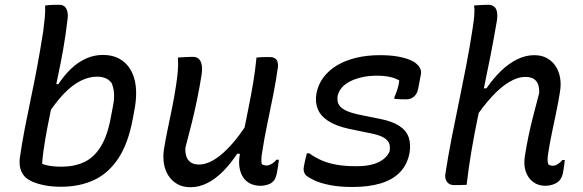

<svg xmlns="http://www.w3.org/2000/svg" viewBox="-20 -773 2440 804"><path d="M155 -57 128 -103Q150 -87 175.5 -81Q201 -75 238 -75Q291 -75 332 -94Q373 -113 401.5 -158.5Q430 -204 444 -281L452 -323Q459 -356 457.5 -381Q456 -406 447 -426Q437 -439 422 -445.5Q407 -452 386 -452Q353 -452 317.5 -434.5Q282 -417 245 -378Q208 -339 169 -276L200 -423L224 -420Q249 -458 278 -485.5Q307 -513 340.5 -528Q374 -543 411 -543Q451 -543 480 -527Q509 -511 526.5 -481.5Q544 -452 548.5 -412Q553 -372 545 -324L536 -275Q517 -173 476 -110.5Q435 -48 374.5 -19.5Q314 9 236 9Q197 9 167 3Q137 -3 116.5 -12Q96 -21 85 -32Q71 -47 65.5 -66.5Q60 -86 63 -112Q72 -174 84 -236Q96 -298 109.5 -362Q123 -426 136 -495.5Q149 -565 161 -642Q165 -672 167.5 -699Q170 -726 169 -750Q176 -751 183.5 -751.5Q191 -752 198 -752.5Q205 -753 212.5 -753Q220 -753 228 -753Q241 -753 249.5 -746.5Q258 -740 262 -725Q266 -710 262 -686Q255 -625 244.5 -566Q234 -507 222 -451Q210 -395 199 -342Q188 -289 178.5 -239.5Q169 -190 162.5 -144.5Q156 -99 155 -57Z M725 -532Q740 -533 755.5 -534Q771 -535 787 -535Q803 -535 812 -527Q821 -519 824.5 -502Q828 -485 824 -459Q816 -409 806 -360Q796 -311 783.5 -260Q771 -209 756 -153Q755 -119 769.5 -101.5Q784 -84 813 -84Q837 -84 862.5 -96.5Q888 -109 915 -133Q942 -157 969.5 -191.5Q997 -226 1024 -270L1000 -129H973Q946 -88 914.5 -56Q883 -24 848.5 -6.5Q814 11 777 11Q745 11 722 -2.5Q699 -16 685 -38Q671 -60 666.5 -87.5Q662 -115 666 -144Q673 -189 682.5 -233.5Q692 -278 701 -323Q710 -368 717 -414Q722 -446 724.5 -474.5Q727 -503 725 -532ZM1054 -532Q1064 -533 1073 -533.5Q1082 -534 1091 -534Q1100 -534 1109 -534Q1123 -534 1131 -529Q1139 -524 1142 -514.5Q1145 -505 1144 -493Q1136 -435 1124 -375Q1112 -315 1099.5 -255Q1087 -195 1078 -137Q1075 -120 1074.5 -108Q1074 -96 1076 -86Q1080 -83 1085.5 -81.5Q1091 -80 1097 -80Q1104 -80 1111.5 -83.5Q1119 -87 1126 -92.5Q1133 -98 1137 -104H1148Q1146 -89 1144 -75Q1142 -61 1139 -46Q1136 -33 1131.5 -24Q1127 -15 1120 -10Q1115 -5 1107 -2Q1099 1 1090 3Q1081 5 1072 5Q1047 5 1028.5 -4Q1010 -13 998.5 -30Q987 -47 983 -71Q979 -95 984 -125Q992 -178 1002 -228Q1012 -278 1022 -328Q1032 -378 1040.5 -428.5Q1049 -479 1054 -532Z M1571 -542Q1613 -542 1644.5 -536.5Q1676 -531 1697 -522Q1718 -513 1727 -503Q1737 -494 1741 -482.5Q1745 -471 1742 -459L1731 -401Q1727 -380 1713.5 -368.5Q1700 -357 1681 -357Q1668 -357 1656 -357.5Q1644 -358 1631 -359L1632 -367Q1639 -383 1644.5 -400.5Q1650 -418 1652 -436Q1635 -446 1612 -451Q1589 -456 1558 -456Q1524 -456 1495.5 -449.5Q1467 -443 1445.5 -432Q1424 -421 1411 -405.5Q1398 -390 1394 -372Q1391 -354 1396.5 -339.5Q1402 -325 1422 -313.5Q1442 -302 1483 -293L1572 -275Q1623 -265 1652.5 -245.5Q1682 -226 1691.5 -197.5Q1701 -169 1695 -133Q1686 -85 1656 -53Q1626 -21 1575.5 -5.5Q1525 10 1455 10Q1402 10 1361.5 2Q1321 -6 1296 -18Q1271 -30 1260 -40Q1255 -46 1252.5 -55.5Q1250 -65 1253 -79Q1256 -95 1259 -107.5Q1262 -120 1265 -131H1275Q1300 -113 1328 -101Q1356 -89 1390.5 -83Q1425 -77 1472 -77Q1512 -77 1539.5 -84.5Q1567 -92 1585 -106Q1603 -120 1611 -138Q1615 -159 1609.5 -173Q1604 -187 1585.5 -197.5Q1567 -208 1531 -215L1439 -234Q1385 -246 1353 -267.5Q1321 -289 1310 -318Q1299 -347 1305 -381Q1312 -419 1334.5 -449Q1357 -479 1391.5 -499.5Q1426 -520 1471.5 -531Q1517 -542 1571 -542Z M1965 -750Q1976 -751 1986 -751.5Q1996 -752 2006 -752.5Q2016 -753 2025 -753Q2038 -753 2047.5 -746.5Q2057 -740 2060.5 -726Q2064 -712 2061 -688Q2049 -617 2035.5 -547.5Q2022 -478 2007.5 -409.5Q1993 -341 1979 -273Q1965 -205 1953.5 -137Q1942 -69 1934 1Q1926 1 1917 1.5Q1908 2 1899.5 2Q1891 2 1882 2Q1868 2 1859.5 -4Q1851 -10 1847 -20.5Q1843 -31 1845 -45Q1857 -123 1872 -199Q1887 -275 1902.5 -349.5Q1918 -424 1932.5 -499.5Q1947 -575 1959 -653Q1964 -685 1966 -709Q1968 -733 1965 -750ZM2217 -542Q2248 -542 2270.5 -529.5Q2293 -517 2307 -495.5Q2321 -474 2325.5 -446.5Q2330 -419 2325 -389Q2318 -345 2309 -302Q2300 -259 2291 -216Q2282 -173 2275 -128Q2273 -114 2273 -103.5Q2273 -93 2276 -85Q2280 -82 2284.5 -80.5Q2289 -79 2295 -79Q2303 -79 2310 -82.5Q2317 -86 2323.5 -91.5Q2330 -97 2335 -103H2345Q2344 -90 2342 -76.5Q2340 -63 2337 -47Q2334 -34 2329 -25.5Q2324 -17 2315 -10Q2307 -4 2293 0.5Q2279 5 2264 5Q2234 5 2212.5 -11Q2191 -27 2181.5 -55Q2172 -83 2178 -120Q2185 -164 2193.5 -205Q2202 -246 2213.5 -290Q2225 -334 2238 -384Q2239 -418 2224.5 -434.5Q2210 -451 2181 -451Q2148 -451 2112 -429.5Q2076 -408 2039 -367.5Q2002 -327 1965 -272L1988 -403H2017Q2045 -444 2077.5 -475.5Q2110 -507 2145.5 -524.5Q2181 -542 2217 -542Z"/></svg>

Font: Rec Mono Semicasual
Style: Italic
Weight: 400
Italic angle: -10°
Version: Version 1.085; ttfautohint (v1.8.4.7-5d5b)